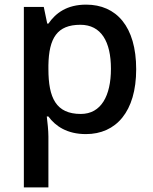

<svg xmlns="http://www.w3.org/2000/svg" viewBox="-20 -569 660 829"><path d="M352 -549C268 -549 220 -512 189 -467H184L169 -539H83V240H189V20C189 -5 185 -42 182 -66H189C219 -25 269 10 351 10C481 10 568 -87 568 -270C568 -455 482 -549 352 -549ZM327 -462C417 -462 459 -389 459 -272C459 -156 417 -77 329 -77C222 -77 189 -146 189 -271V-287C191 -405 227 -462 327 -462Z"/></svg>

Font: Noto Sans Gunjala Gondi Medium
Style: Regular
Weight: 500
Designer: Ek Type
Foundry: Ek Type
Version: Version 1.004